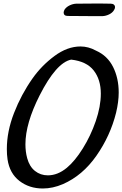

<svg xmlns="http://www.w3.org/2000/svg" viewBox="-20 -1104 697 1095"><path d="M555 -570Q555 -650 514.5 -702Q474 -754 386 -764Q301 -747 206 -560Q125 -400 125 -281Q125 -239 135 -202Q148 -154 179.5 -129Q211 -104 253 -104Q309 -104 361 -147Q407 -185 452 -257Q497 -329 526 -413Q555 -497 555 -570ZM657 -576Q657 -524 642 -461Q609 -329 530 -216Q451 -103 339 -54Q281 -29 224 -29Q147 -29 91 -72Q35 -115 23 -195Q19 -222 19 -254Q19 -354 60 -459.5Q101 -565 165 -656Q217 -730 290.5 -784.5Q364 -839 439 -839Q484 -839 526 -816L528 -815Q593 -786 625 -722Q657 -658 657 -576ZM343 -1032Q343 -1039 348 -1049Q358 -1064 376.5 -1073Q395 -1082 414 -1083L546 -1084Q590 -1084 612 -1083Q623 -1083 629.5 -1077.5Q636 -1072 636 -1063Q636 -1055 630 -1046Q621 -1031 602.5 -1022Q584 -1013 565 -1012H507Q414 -1012 367 -1013Q355 -1013 349 -1018Q343 -1023 343 -1032Z"/></svg>

Font: Sedgwick Ave
Style: Regular
Weight: 400
Designer: Kevin Burke, Pedro Vergani
Foundry: Google, Inc.
Version: Version 1.000